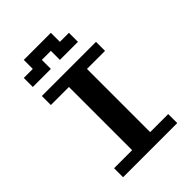

<svg xmlns="http://www.w3.org/2000/svg" viewBox="-220 -845 940 940"><g transform="rotate(-45 250.0 -375.0)"><path d="M62.5 -687.5H125V-750H312.5V-687.5H375V-625H250V-687.5H187.5V-625H62.5ZM62.5 -562.5H437.5V-500H312.5V-62.5H437.5V0H62.5V-62.5H187.5V-500H62.5Z"/></g></svg>

Font: NeoDunggeunmo
Style: Regular
Weight: 400
Monospace: yes
Version: Version 1.600